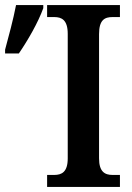

<svg xmlns="http://www.w3.org/2000/svg" viewBox="-62 -734 517 754"><path d="M123 0H409V-47H380C350 -47 327 -59 327 -112V-600C327 -656 349 -667 380 -667H409V-714H123V-667H151C180 -667 204 -656 204 -601V-112C204 -58 180 -47 151 -47H123ZM-42 -524H12C47 -575 88 -646 108 -702V-714H1C-10 -657 -28 -591 -42 -539Z"/></svg>

Font: Noto Serif Condensed Semi
Style: Regular
Weight: 600
Width: 3
Designer: Monotype Design Team
Foundry: Monotype Imaging Inc.
Version: Version 1.002